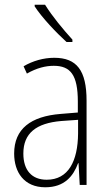

<svg xmlns="http://www.w3.org/2000/svg" viewBox="-20 -784 460 814"><path d="M171 -764H127V-757C158 -709 219 -645 262 -606H287V-616C248 -659 202 -714 171 -764ZM210 -539C165 -539 119 -526 80 -503L94 -472C136 -496 174 -505 208 -505C279 -505 310 -466 310 -353V-307L237 -301C111 -291 40 -238 40 -133C40 -54 82 10 172 10C254 10 291 -38 311 -92H313L318 0H347V-357C347 -486 305 -539 210 -539ZM240 -271 311 -276V-218C310 -101 270 -22 178 -22C115 -22 79 -62 79 -133C79 -219 133 -262 240 -271Z"/></svg>

Font: Noto Sans Thai Looped Condensed ExtraLight
Style: Regular
Weight: 200
Width: 3
Designer: Sasikarn Vongin, Ben Mitchell
Foundry: The Fontpad Ltd
Version: Version 1.001